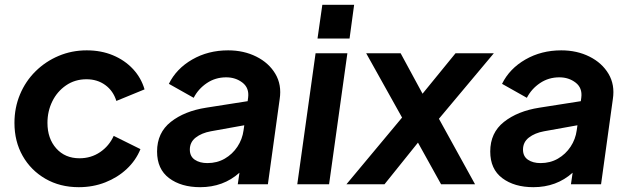

<svg xmlns="http://www.w3.org/2000/svg" viewBox="-20 -765 2614 797"><path d="M307 12Q229 12 168.5 -23Q108 -58 74 -118Q40 -178 40 -255Q40 -318 63 -373Q86 -428 127.5 -469Q169 -510 223.5 -533Q278 -556 340 -556Q400 -556 449 -535.5Q498 -515 532 -478.5Q566 -442 580 -394L463 -346Q450 -388 417 -412Q384 -436 339 -436Q291 -436 254 -410.5Q217 -385 197 -344Q177 -303 177 -255Q177 -190 213.5 -149Q250 -108 310 -108Q358 -108 395.5 -133.5Q433 -159 452 -201L563 -146Q544 -99 506 -63.5Q468 -28 417 -8Q366 12 307 12Z M811 12Q732 12 682 -25.5Q632 -63 632 -136Q632 -214 689 -259Q746 -304 836 -318L1008 -345L1010 -360Q1015 -400 986.5 -422Q958 -444 919 -444Q874 -444 838.5 -420Q803 -396 784 -359L681 -417Q712 -480 778 -518Q844 -556 927 -556Q992 -556 1044 -530Q1096 -504 1123 -458.5Q1150 -413 1141 -354L1092 0H967L974 -48Q907 12 811 12ZM768 -144Q768 -116 788.5 -102Q809 -88 841 -88Q881 -88 913 -106.5Q945 -125 965.5 -156Q986 -187 991 -224L994 -245L855 -220Q817 -213 792.5 -194Q768 -175 768 -144Z M1298 -605 1318 -745H1450L1431 -605ZM1214 0 1290 -544H1422L1346 0Z M1418 0 1649 -277 1500 -544H1643L1734 -376L1871 -544H2030L1802 -272L1952 0H1811L1715 -173L1576 0Z M2194 12Q2115 12 2065 -25.5Q2015 -63 2015 -136Q2015 -214 2072 -259Q2129 -304 2219 -318L2391 -345L2393 -360Q2398 -400 2369.5 -422Q2341 -444 2302 -444Q2257 -444 2221.5 -420Q2186 -396 2167 -359L2064 -417Q2095 -480 2161 -518Q2227 -556 2310 -556Q2375 -556 2427 -530Q2479 -504 2506 -458.5Q2533 -413 2524 -354L2475 0H2350L2357 -48Q2290 12 2194 12ZM2151 -144Q2151 -116 2171.5 -102Q2192 -88 2224 -88Q2264 -88 2296 -106.5Q2328 -125 2348.5 -156Q2369 -187 2374 -224L2377 -245L2238 -220Q2200 -213 2175.5 -194Q2151 -175 2151 -144Z"/></svg>

Font: Plus Jakarta Sans
Style: Bold Italic
Weight: 700
Italic angle: -8°
Designer: Gumpita Rahayu
Foundry: Tokotype
Version: Version 2.071; ttfautohint (v1.8.4.7-5d5b);gftools[0.9.29]